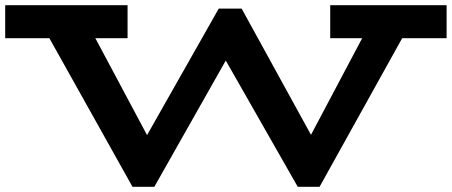

<svg xmlns="http://www.w3.org/2000/svg" viewBox="-30 -706 1739 739"><path d="M1689 -559H1518L1200 13H1116L839 -473L564 13H480L160 -559H-10V-686H461V-559H337L536 -186L812 -673H900L1167 -187L1364 -559H1241V-686H1689Z"/></svg>

Font: BioRhyme Expanded ExtraBold
Style: Regular
Weight: 800
Width: 7
Designer: Aoife Mooney
Foundry: Aoife Mooney Type
Version: Version 1.000